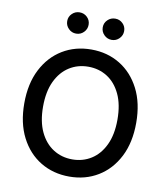

<svg xmlns="http://www.w3.org/2000/svg" viewBox="-100 -1020 964 1112"><g transform="rotate(10 382.5 -464.5)"><path d="M382.8 9.8Q288.1 9.8 213.6 -35.2Q139.2 -80.1 96.2 -163.8Q53.2 -247.6 53.2 -363.3Q53.2 -479.5 96.2 -563.2Q139.2 -647 213.6 -692.1Q288.1 -737.3 382.8 -737.3Q477.1 -737.3 551.3 -692.1Q625.5 -647 668.5 -563.2Q711.4 -479.5 711.4 -363.3Q711.4 -247.6 668.5 -163.8Q625.5 -80.1 551.3 -35.2Q477.1 9.8 382.8 9.8ZM382.8 -91.3Q444.8 -91.3 494.1 -122.6Q543.5 -153.8 572.3 -214.6Q601.1 -275.4 601.1 -363.3Q601.1 -452.1 572.3 -512.9Q543.5 -573.7 494.1 -605Q444.8 -636.2 382.8 -636.2Q320.3 -636.2 270.8 -604.7Q221.2 -573.2 192.4 -512.5Q163.6 -451.7 163.6 -363.3Q163.6 -275.4 192.4 -214.8Q221.2 -154.3 270.8 -122.8Q320.3 -91.3 382.8 -91.3ZM487.8 -812.5Q461.4 -812.5 442.9 -831.1Q424.3 -849.6 424.3 -875.5Q424.3 -901.4 442.9 -919.4Q461.4 -937.5 487.8 -937.5Q513.7 -937.5 532 -919.4Q550.3 -901.4 550.3 -875.5Q550.3 -849.6 532 -831.1Q513.7 -812.5 487.8 -812.5ZM278.3 -812.5Q252.4 -812.5 233.9 -831.1Q215.3 -849.6 215.3 -875.5Q215.3 -901.4 233.9 -919.4Q252.4 -937.5 278.3 -937.5Q304.7 -937.5 323 -919.4Q341.3 -901.4 341.3 -875.5Q341.3 -849.6 323 -831.1Q304.7 -812.5 278.3 -812.5Z"/></g></svg>

Font: Inter 16pt Medium
Style: Regular
Weight: 500
Version: Version 4.001;git-66647c0bb